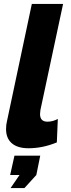

<svg xmlns="http://www.w3.org/2000/svg" viewBox="-20 -750 366 983"><path d="M11 -89Q11 -112 16 -131L143 -730H303L187 -187Q185 -173 185 -166Q185 -127 223 -127Q250 -127 276 -141L271 -21Q199 9 126 9Q70 9 40.5 -16.5Q11 -42 11 -89ZM34 213 80 146H32L54 47H186L166 146L105 213Z"/></svg>

Font: Raleway-v4020 ExtraBold
Style: Italic
Weight: 800
Italic angle: -12°
Designer: Matt McInerney, Pablo Impallari, Rodrigo Fuenzalida
Foundry: Matt McInerney, Pablo Impallari, Rodrigo Fuenzalida
Version: Version 4.020;PS 004.020;hotconv 1.0.88;makeotf.lib2.5.64775